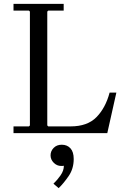

<svg xmlns="http://www.w3.org/2000/svg" viewBox="-20 -690 638 995"><path d="M548 -210H583L536 0H50V-35H130L135 -40V-630L130 -635H50V-670H310V-635H230L225 -630V-40L230 -35H346Q433 -35 480 -83Q527 -131 548 -210ZM300 60Q328 60 345 78.5Q362 97 362 134Q362 184 336 222Q310 260 284 285L257 262Q277 243 294 218.5Q311 194 311 169Q307 170 303.5 170Q300 170 297 170Q275 170 258.5 153.5Q242 137 242 115Q242 93 258 76.5Q274 60 300 60Z"/></svg>

Font: Brygada 1918
Style: Regular
Weight: 400
Designer: Mateusz Machalski | Borys Kosmynka | Przemek Hoffer
Foundry: NIEPODLEGLA 2018
Version: Version 3.006